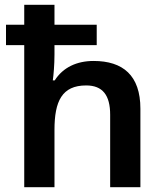

<svg xmlns="http://www.w3.org/2000/svg" viewBox="-20 -846 682 800"><path d="M207 -826H81V-743H5V-658H81V-66H207V-305C207 -424 238 -490 339 -490C408 -490 439 -449 439 -368V-66H565V-393C565 -532 492 -592 370 -592C301 -592 243 -566 208 -511H200C203 -531 207 -576 207 -619V-658H383V-743H207Z"/></svg>

Font: Noto Sans Malayalam UI SemiBold
Style: Regular
Weight: 600
Designer: Jelle Bosma - Monotype Design Team
Foundry: Monotype Imaging Inc.
Version: Version 2.104